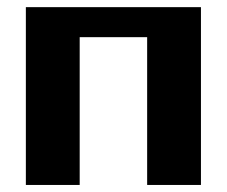

<svg xmlns="http://www.w3.org/2000/svg" viewBox="-20 -525 644 545"><path d="M53.4 0V-504.7H550.4V0H397.7V-419.5H206.2V0Z"/></svg>

Font: Russolo 10pt ExtraLight
Style: Regular
Weight: 200
Designer: Micah Stupak-Hahn
Version: Version 1.000